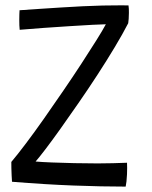

<svg xmlns="http://www.w3.org/2000/svg" viewBox="-20 -685 562 712"><path d="M446 7Q357.5 7 252.2 3Q147 -1 24.5 -11Q24 -19.5 23.2 -33.2Q22.5 -47 22.2 -61.5Q22 -76 22 -84.5Q44.5 -111 76 -152.8Q107.5 -194.5 143 -245Q178.5 -295.5 214.2 -347.8Q250 -400 281.8 -448.8Q313.5 -497.5 337.5 -535.8Q361.5 -574 372.5 -595Q359 -595 322.8 -593Q286.5 -591 238.8 -588Q191 -585 141.8 -581.5Q92.5 -578 53 -574.5Q52 -581 51.8 -591Q51.5 -601 51.5 -611Q51.5 -622 51.8 -631.8Q52 -641.5 52.5 -647Q86 -649.5 125.2 -652Q164.5 -654.5 205.5 -657.2Q246.5 -660 286.2 -661.8Q326 -663.5 360 -664.5Q367 -664.5 386.8 -664.8Q406.5 -665 426.8 -665.2Q447 -665.5 456.5 -665Q457.5 -659.5 457.8 -652Q458 -644.5 458 -637Q458 -625.5 457.2 -615Q456.5 -604.5 455.5 -599Q435 -559 405.2 -509.5Q375.5 -460 341 -407Q306.5 -354 271 -302.8Q235.5 -251.5 204 -207.2Q172.5 -163 148.2 -131.2Q124 -99.5 112 -86Q135 -84 173 -82.5Q211 -81 255.5 -80Q300 -79 342 -79Q371 -79 399 -79.8Q427 -80.5 451 -81.5Q451.5 -74 451.5 -62.5Q451.5 -51 451 -39Q450.5 -25 449 -12Q447.5 1 446 7Z"/></svg>

Font: Grandstander Thin Light
Style: Regular
Weight: 300
Version: Version 1.200